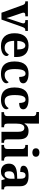

<svg xmlns="http://www.w3.org/2000/svg" viewBox="1516 -2326 820 3891"><g transform="rotate(90 1925.5 -380.0)"><path d="M80 -435 238 0H376L521 -410C542 -468 555 -483 586 -483H606V-536H386V-483H401C437 -483 453 -469 453 -447C453 -431 449 -417 443 -399L376 -198C365 -167 351 -128 345 -101C338 -134 325 -176 310 -218L245 -407C240 -421 236 -433 236 -447C236 -471 251 -483 285 -483H310V-536H6V-483C50 -483 66 -473 80 -435Z M912 10C1056 10 1115 -52 1115 -104C1115 -126 1100 -142 1081 -148C1058 -102 1015 -65 947 -65C857 -65 810 -123 807 -257H1135V-308C1135 -467 1046 -549 901 -549C743 -549 653 -453 653 -265C653 -91 742 10 912 10ZM982 -321H809C812 -427 847 -484 903 -484C960 -484 982 -423 982 -321Z M1473 10C1608 10 1667 -50 1667 -100C1667 -118 1659 -136 1643 -146C1620 -100 1567 -65 1498 -65C1414 -65 1379 -132 1379 -267C1379 -438 1416 -488 1474 -488C1524 -488 1539 -428 1539 -359C1644 -359 1668 -401 1668 -444C1668 -503 1599 -549 1470 -549C1332 -549 1225 -482 1225 -266C1225 -61 1326 10 1473 10Z M2000 10C2135 10 2194 -50 2194 -100C2194 -118 2186 -136 2170 -146C2147 -100 2094 -65 2025 -65C1941 -65 1906 -132 1906 -267C1906 -438 1943 -488 2001 -488C2051 -488 2066 -428 2066 -359C2171 -359 2195 -401 2195 -444C2195 -503 2126 -549 1997 -549C1859 -549 1752 -482 1752 -266C1752 -61 1853 10 2000 10Z M2252 0H2559V-53H2555C2511 -53 2485 -62 2485 -118V-309C2485 -391 2505 -464 2571 -464C2630 -464 2651 -415 2651 -329V0H2873V-53H2870C2825 -53 2803 -62 2803 -124V-356C2803 -491 2747 -549 2635 -549C2556 -549 2513 -515 2487 -468H2480C2482 -489 2484 -541 2484 -588V-760H2249V-707H2261C2289 -707 2332 -699 2332 -646V-122C2332 -62 2299 -53 2257 -53H2252Z M3070 -626C3117 -626 3156 -649 3156 -698C3156 -749 3117 -770 3070 -770C3022 -770 2985 -749 2985 -698C2985 -649 3022 -626 3070 -626ZM2916 0H3234V-53H3222C3182 -53 3151 -67 3151 -124V-536H2916V-483H2928C2967 -483 2999 -469 2999 -416V-124C2999 -67 2969 -53 2928 -53H2916Z M3453 10C3529 10 3558 -15 3602 -69H3611L3632 0H3818V-53H3814C3769 -53 3754 -69 3754 -124V-379C3754 -504 3684 -549 3544 -549C3431 -549 3338 -520 3338 -447C3338 -398 3379 -380 3464 -380C3464 -448 3481 -488 3532 -488C3587 -488 3602 -447 3602 -374V-319L3520 -316C3370 -311 3296 -261 3296 -153C3296 -42 3365 10 3453 10ZM3508 -63C3469 -63 3451 -92 3451 -149C3451 -221 3477 -259 3557 -263L3602 -266V-191C3602 -113 3565 -63 3508 -63Z"/></g></svg>

Font: Noto Serif Malayalam
Style: Bold
Weight: 700
Designer: Indian type Foundry, Jelle Bosma, Monotype Design Team
Foundry: Monotype Imaging Inc.
Version: Version 2.104